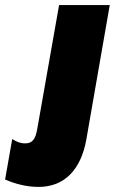

<svg xmlns="http://www.w3.org/2000/svg" viewBox="-125 -540 457 754"><path d="M27 194C128 194 193 126 214 8L306 -520H107L21 -32C14 7 2 23 -26 23C-46 23 -59 17 -77 6L-105 165C-63 183 -20 194 27 194Z"/></svg>

Font: Fixel Display Black
Style: Italic
Weight: 900
Italic angle: -10°
Designer: AlfaBravo + MacPaw
Foundry: Kyrylo Tkachov, Marchela Mozhyna, Serhii Makarenko, Maria Weinstein, Zakhar Kryvoshyya
Version: Version 1.210;Glyphs 3.2 (3217)